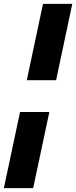

<svg xmlns="http://www.w3.org/2000/svg" viewBox="-69 -832 395 996"><path d="M154 -812H306L222 -416H70ZM35 -251H187L103 144H-49Z"/></svg>

Font: Prompt Semibold
Style: Italic
Weight: 600
Italic angle: -12°
Designer: Katatrad Team
Foundry: CadsonDemak
Version: Version 1.000